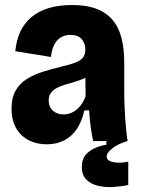

<svg xmlns="http://www.w3.org/2000/svg" viewBox="-20 -562 562 765"><path d="M166 13Q127 13 95 -3Q63 -19 44.5 -51Q26 -83 26 -130Q26 -172 42 -200.5Q58 -229 86.5 -247Q115 -265 152 -276.5Q189 -288 231 -298Q260 -305 280 -312.5Q300 -320 310 -332Q320 -344 320 -365Q320 -388 306 -405.5Q292 -423 260 -423Q238 -423 221.5 -412.5Q205 -402 195.5 -382.5Q186 -363 183 -335L41 -358Q45 -402 61 -436Q77 -470 105.5 -494Q134 -518 174.5 -530Q215 -542 267 -542Q341 -542 387 -516.5Q433 -491 454 -440.5Q475 -390 475 -312V-198Q475 -166 476.5 -132Q478 -98 481 -64Q484 -30 488 0H351Q345 -29 341 -58.5Q337 -88 335 -122H316Q307 -80 287 -49.5Q267 -19 236.5 -3Q206 13 166 13ZM233 -106Q248 -106 262 -111.5Q276 -117 287.5 -127Q299 -137 307.5 -150.5Q316 -164 321 -179L320 -274L348 -268Q333 -257 314 -249Q295 -241 276 -235.5Q257 -230 238.5 -224.5Q220 -219 205.5 -211Q191 -203 182.5 -191.5Q174 -180 174 -162Q174 -136 191 -121Q208 -106 233 -106ZM491 175Q464 181 432 183Q400 185 371.5 178.5Q343 172 324.5 154Q306 136 306 102Q306 74 320 56.5Q334 39 357 28.5Q380 18 404 15V-7H488V0Q450 11 427.5 29Q405 47 405 61Q405 73 415.5 78.5Q426 84 440.5 85.5Q455 87 469 85.5Q483 84 491 82Z"/></svg>

Font: Bricolage Grotesque 24pt SemiCondensed ExtraBold
Style: Regular
Weight: 800
Width: 4
Designer: Mathieu Triay
Foundry: Atelier Triay
Version: Version 1.001;gftools[0.9.33.dev8+g029e19f]